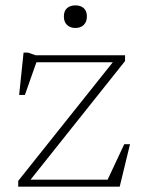

<svg xmlns="http://www.w3.org/2000/svg" viewBox="-20 -697 539 717"><path d="M48 0V-21.5L410 -475.5L421 -464.5H90.5L120 -476L73 -342.5H51.5L68 -500.5H84.5L113.5 -490.5H447V-469L84.5 -14L73 -26H396L376.5 -14.5L444 -158.5H465.5L427 0ZM261.5 -592.5Q242 -592.5 230.2 -604Q218.5 -615.5 218.5 -635.5Q218.5 -656 230.2 -666.5Q242 -677 261.5 -677Q281 -677 292.8 -666.5Q304.5 -656 304.5 -635.5Q304.5 -615.5 292.8 -604Q281 -592.5 261.5 -592.5Z"/></svg>

Font: Newsreader 9pt ExtraLight
Style: Regular
Weight: 250
Designer: Hugues Gentile
Foundry: Production Type
Version: Version 1.003